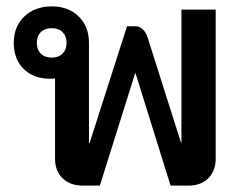

<svg xmlns="http://www.w3.org/2000/svg" viewBox="-20 -580 762 600"><path d="M654 -550V-84Q654 -46 631 -23Q608 0 569 0H513L403 -353L292 0H239Q199 0 175.5 -23Q152 -46 152 -84V-335Q147 -334 136 -334Q85 -334 54 -364.5Q23 -395 23 -446Q23 -497 56 -528.5Q89 -560 142 -560Q194 -560 226 -528.5Q258 -497 258 -446V-133H260L377 -498H403Q416 -498 426 -488.5Q436 -479 441 -464L546 -133H547V-550ZM142 -400Q163 -400 175.5 -412.5Q188 -425 188 -446Q188 -467 175.5 -479.5Q163 -492 142 -492Q120 -492 107.5 -479.5Q95 -467 95 -446Q95 -425 107.5 -412.5Q120 -400 142 -400Z"/></svg>

Font: Bai Jamjuree SemiBold
Style: Regular
Weight: 600
Version: Version 1.000; ttfautohint (v1.6)